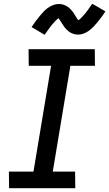

<svg xmlns="http://www.w3.org/2000/svg" viewBox="-20 -995 577 1015"><path d="M28 0 27 -88H157L250 -647H132L131 -735H481L482 -647H352L259 -88H377L378 0ZM216 -811 147 -852Q158 -869 169 -883.5Q180 -898 190 -910Q200 -922 209.5 -932.5Q219 -943 232 -952.5Q245 -962 260.5 -968Q276 -974 291 -974Q304 -974 316 -970Q328 -966 337.5 -959.5Q347 -953 355.5 -943.5Q364 -934 370 -925Q376 -916 382 -905.5Q388 -895 394 -888Q398 -890 404 -895.5Q410 -901 413 -904.5Q416 -908 420 -912Q424 -916 428.5 -921.5Q433 -927 437 -932.5Q441 -938 446.5 -945Q452 -952 456.5 -959.5Q461 -967 468 -975L537 -935Q526 -917 515 -902.5Q504 -888 494 -876Q484 -864 474.5 -854Q465 -844 452 -834Q439 -824 423.5 -818Q408 -812 393 -812Q386 -812 380 -813Q374 -814 368.5 -816Q363 -818 357 -820.5Q351 -823 346.5 -826.5Q342 -830 337.5 -834Q333 -838 328.5 -842.5Q324 -847 320.5 -852Q317 -857 314 -861.5Q311 -866 308 -870.5Q305 -875 301.5 -881Q298 -887 294.5 -891.5Q291 -896 290 -899Q285 -896 279.5 -891Q274 -886 271 -882.5Q268 -879 264 -874.5Q260 -870 255.5 -865Q251 -860 247 -854Q243 -848 237.5 -841.5Q232 -835 227.5 -827.5Q223 -820 216 -811Z"/></svg>

Font: Iosevka SS18 Semibold
Style: Italic
Weight: 600
Italic angle: -9°
Monospace: yes
Designer: Belleve Invis
Foundry: Belleve Invis
Version: Version 25.1.1; ttfautohint (v1.8.4)